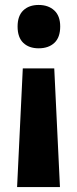

<svg xmlns="http://www.w3.org/2000/svg" viewBox="-20 -573 312 775"><path d="M223 -466Q223 -422 199.5 -400Q176 -378 136 -378Q97 -378 74 -400Q51 -422 51 -466Q51 -509 74 -531Q97 -553 136 -553Q175 -553 199 -531Q223 -509 223 -466ZM72 -297H199L222 182H49Z"/></svg>

Font: Noto Sans Telugu Condensed ExtraBold
Style: Regular
Weight: 800
Width: 3
Designer: Jelle Bosma - Monotype Design Team
Foundry: Monotype Imaging Inc.
Version: Version 2.005; ttfautohint (v1.8.4.7-5d5b)